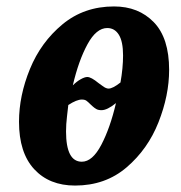

<svg xmlns="http://www.w3.org/2000/svg" viewBox="-20 -566 563 596"><path d="M39 -188Q39 -269 73 -352Q107 -435 174 -490.5Q241 -546 334 -546Q410 -546 457.5 -497Q505 -448 505 -349Q505 -270 472 -186.5Q439 -103 373 -46.5Q307 10 213 10Q133 10 86 -41Q39 -92 39 -188ZM354 -310Q362 -355 362 -394Q362 -437 349 -458Q336 -479 313 -479Q279 -479 251.5 -428.5Q224 -378 206 -301Q218 -313 230.5 -320Q243 -327 251 -327Q263 -327 286 -308Q288 -307 298.5 -299Q309 -291 317 -291Q330 -291 354 -310ZM340 -246Q313 -224 295 -224Q285 -224 279 -227.5Q273 -231 268 -235.5Q263 -240 262 -241Q253 -250 248 -253.5Q243 -257 234 -257Q218 -257 192 -240Q191 -230 188 -205Q185 -180 185 -158Q185 -64 234 -64Q267 -64 294.5 -116.5Q322 -169 340 -246Z"/></svg>

Font: Noto Serif CondExtraBold
Style: Italic
Weight: 800
Width: 3
Italic angle: -12°
Designer: Monotype Design Team
Foundry: Monotype Imaging Inc.
Version: Version 1.001